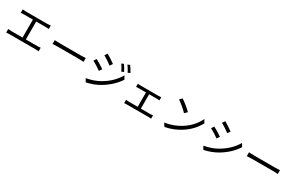

<svg xmlns="http://www.w3.org/2000/svg" viewBox="233 -2511 6514 4263"><g transform="rotate(30 3490.0 -379.5)"><path d="M833 -125Q864 -125 916 -131V-40Q889 -44 833 -44H172Q125 -44 84 -40V-131Q129 -125 172 -125H454V-585H229Q178 -585 145 -581V-669Q184 -663 229 -663H779Q816 -663 864 -669V-581Q831 -585 779 -585H539V-125Z M1102 -433Q1177 -428 1241 -428H1789Q1842 -428 1897 -433V-335L1790 -340H1241Q1154 -340 1102 -335Z M2696 -746Q2754 -662 2789 -591L2732 -565Q2688 -657 2641 -722ZM2827 -794Q2870 -738 2923 -641L2866 -615Q2824 -698 2771 -770ZM2269 -761Q2365 -708 2486 -620L2439 -551Q2347 -622 2224 -694ZM2119 -46Q2306 -78 2454 -162Q2705 -305 2833 -529L2881 -446Q2744 -235 2496 -89Q2350 -3 2165 35ZM2118 -536Q2241 -469 2338 -401L2292 -331Q2171 -418 2073 -468Z M3760 -72Q3794 -72 3827 -77V7Q3797 4 3760 4H3207Q3171 4 3135 7V-77Q3173 -72 3207 -72H3437V-440H3253Q3216 -440 3184 -437V-517Q3212 -513 3253 -513H3713Q3742 -513 3784 -517V-437Q3751 -440 3713 -440H3518V-72Z M4207 -733Q4349 -639 4462 -526L4399 -463Q4287 -579 4150 -672ZM4121 -63Q4338 -95 4521 -209Q4749 -353 4855 -577L4903 -492Q4780 -270 4567 -137Q4384 -20 4174 19Z M5281 -768Q5392 -706 5498 -627L5451 -559Q5347 -637 5236 -701ZM5131 -54Q5321 -87 5466 -170Q5717 -314 5845 -536L5893 -454Q5757 -242 5509 -96Q5357 -9 5177 28ZM5130 -543Q5259 -474 5350 -408L5304 -338Q5192 -420 5086 -475Z M6082 -433Q6157 -428 6221 -428H6769Q6822 -428 6877 -433V-335L6770 -340H6221Q6134 -340 6082 -335Z"/></g></svg>

Font: KaiGen Gothic CN Regular
Style: Regular
Weight: 400
Designer: Ryoko NISHIZUKA  (kana & ideographs); Paul D. Hunt (Latin, Greek & Cyrillic); Wenlong ZHANG  (bopomofo); Sandoll Communi
Foundry: Adobe Systems Incorporated
Version: Version 1.002.20150501